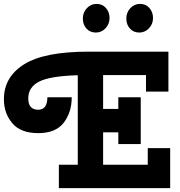

<svg xmlns="http://www.w3.org/2000/svg" viewBox="-65 -965 925 985"><path d="M-45 -456Q-45 -570 58.5 -635Q162 -700 389 -700H799V-495H684V-580H464V-406H542V-466H657V-226H542V-286H464V-120H693V-205H808V0H237V-120H334V-579Q192 -575 136 -546.5Q80 -518 80 -460Q80 -402 131 -402Q178 -402 178 -466H303Q303 -389 262 -335.5Q221 -282 131 -282Q41 -282 -2 -333Q-45 -384 -45 -456ZM426.5 -798Q397 -798 378.5 -818.5Q360 -839 360 -870Q360 -901 380.5 -923Q401 -945 430.5 -945Q460 -945 478.5 -924Q497 -903 497 -872.5Q497 -842 476.5 -820Q456 -798 426.5 -798ZM649.5 -798Q620 -798 601.5 -818.5Q583 -839 583 -870Q583 -901 603.5 -923Q624 -945 653.5 -945Q683 -945 701.5 -924Q720 -903 720 -872.5Q720 -842 699.5 -820Q679 -798 649.5 -798Z"/></svg>

Font: Cherry Swash
Style: Bold
Weight: 700
Designer: Kasatkina Nataliya
Foundry: Nataliya Kasatkina
Version: Version 1.001